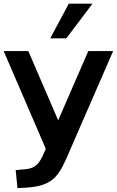

<svg xmlns="http://www.w3.org/2000/svg" viewBox="-24 -813 627 1030"><path d="M213.4 4.4C189 61.5 169.4 89.8 112.3 94.7L60.1 99.6L69.8 196.3L118.7 193.4C272.9 184.1 296.9 119.6 354 -13.2L583 -539.1H449.7L288.1 -167.5L127.9 -539.1H-4.4L221.7 -14.6ZM332 -607.4 472.2 -793.5H345.2L245.6 -607.4Z"/></svg>

Font: Winston SemiBold
Style: Regular
Weight: 600
Designer: Vernon Adams, Kim Jin-seong, David Berlow, Cristiano Sobral
Foundry: The Winston Project Authors
Version: Version 3.004